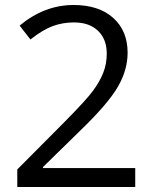

<svg xmlns="http://www.w3.org/2000/svg" viewBox="-20 -744 612 764"><path d="M518.1 0H48.8V-69.8L236.8 -258.8Q322.8 -345.7 350.1 -382.8Q377.4 -419.9 391.1 -455.1Q404.8 -490.2 404.8 -530.8Q404.8 -587.9 370.1 -621.3Q335.4 -654.8 273.9 -654.8Q229.5 -654.8 189.7 -640.1Q149.9 -625.5 101.1 -586.9L58.1 -642.1Q156.7 -724.1 272.9 -724.1Q373.5 -724.1 430.7 -672.6Q487.8 -621.1 487.8 -534.2Q487.8 -466.3 449.7 -399.9Q411.6 -333.5 307.1 -231.9L150.9 -79.1V-75.2H518.1Z"/></svg>

Font: f0_4961  
Style: Regular
Weight: 400
Foundry: Ascender Corporation
Version: Version 1.10